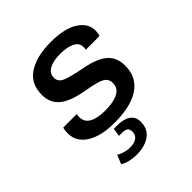

<svg xmlns="http://www.w3.org/2000/svg" viewBox="-199 -655 997 997"><g transform="rotate(-45 300.0 -156.0)"><path d="M268 10Q172 10 115.5 -25.5Q59 -61 59 -122Q59 -133 60 -143Q61 -153 64 -161H164Q162 -157 161.5 -152.5Q161 -148 161 -140Q161 -104 192.5 -86.5Q224 -69 280 -69Q342 -69 376 -87Q410 -105 410 -142Q410 -163 399 -176Q388 -189 359.5 -198Q331 -207 278 -216Q186 -232 145.5 -266.5Q105 -301 105 -359Q105 -442 166.5 -481.5Q228 -521 329 -521H336Q432 -521 485.5 -487Q539 -453 539 -398Q539 -390 537.5 -381Q536 -372 533 -364H432Q434 -370 434 -374Q434 -378 434 -383Q434 -413 404 -428Q374 -443 323 -443Q271 -443 241.5 -426.5Q212 -410 212 -378Q212 -361 222.5 -349Q233 -337 263 -327.5Q293 -318 349 -307Q410 -296 447 -277.5Q484 -259 501.5 -230.5Q519 -202 519 -161Q519 -77 455 -33.5Q391 10 274 10ZM238 209Q212 209 186 203.5Q160 198 142 186L162 137Q172 144 193.5 151Q215 158 237 158Q253 158 268 153.5Q283 149 293 138Q303 127 303 108Q303 88 292 81Q281 74 264 74H238L245 29H269Q295 29 318 35.5Q341 42 355.5 58Q370 74 370 103Q370 135 356.5 156Q343 177 322 188.5Q301 200 278.5 204.5Q256 209 238 209Z"/></g></svg>

Font: Chivo Mono Medium Medium
Style: Italic
Weight: 500
Italic angle: -8.05°
Monospace: yes
Version: Version 1.008